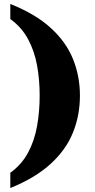

<svg xmlns="http://www.w3.org/2000/svg" viewBox="-20 -801 480 968"><path d="M32 70Q89 29 121.5 -31.5Q154 -92 167 -166Q180 -240 180 -319Q180 -398 167 -470.5Q154 -543 121.5 -603.5Q89 -664 32 -705V-781Q158 -731 235.5 -660.5Q313 -590 348 -503.5Q383 -417 383 -319Q383 -220 348 -133Q313 -46 235.5 25Q158 96 32 147Z"/></svg>

Font: Noto Serif Myanmar Black
Style: Regular
Weight: 900
Designer: Ben Mitchell and the Monotype Design Team
Foundry: Monotype Imaging Inc.
Version: Version 2.106; ttfautohint (v1.8.4.7-5d5b)